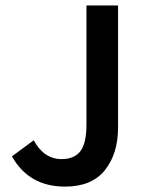

<svg xmlns="http://www.w3.org/2000/svg" viewBox="-20 -674 534 706"><path d="M219.2 12.2Q86.4 12.2 23.9 -99.1L104 -158.2Q141.1 -89.4 206.1 -88.9Q252.9 -88.9 275.4 -117.9Q297.9 -147 297.9 -214.8V-653.8H414.1V-205.1Q414.1 -108.9 365.7 -48.3Q317.4 12.2 219.2 12.2Z"/></svg>

Font: SourceSansPro-Semibold
Style: Regular
Weight: 600
Designer: Paul D. Hunt
Foundry: Adobe Systems Incorporated
Version: Version 2.020;PS 2.0;hotconv 1.0.86;makeotf.lib2.5.63406